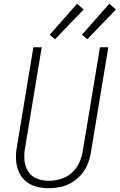

<svg xmlns="http://www.w3.org/2000/svg" viewBox="-20 -984 631 1012"><path d="M237 8Q267 8 298.5 1.5Q330 -5 358.5 -22Q387 -39 408.5 -64Q430 -89 442 -119Q454 -149 459 -180L551 -735H507L416 -186Q411 -155 397 -125Q383 -95 357.5 -72.5Q332 -50 300 -40.5Q268 -31 237 -31Q205 -31 175 -42.5Q145 -54 128.5 -80.5Q112 -107 109 -139Q106 -171 112 -204L200 -735H156L69 -210Q63 -177 64.5 -143.5Q66 -110 78.5 -80Q91 -50 115 -29.5Q139 -9 171 -0.5Q203 8 237 8ZM440 -777 591 -934 556 -964 412 -801ZM270 -777 421 -934 386 -964 242 -801Z"/></svg>

Font: Iosevka Sparkle XLtObl
Style: Regular
Weight: 200
Italic angle: -9°
Designer: Belleve Invis
Foundry: Belleve Invis
Version: Version 4.5.0; ttfautohint (v1.8.3)